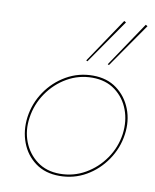

<svg xmlns="http://www.w3.org/2000/svg" viewBox="-84 -805 708 879"><g transform="rotate(10 270.0 -366.0)"><path d="M282 -533 422 -741 431 -736 288 -530ZM382 -533 522 -741 531 -736 388 -530ZM62 -230Q71 -296 108 -350.5Q145 -405 201.5 -437.5Q258 -470 325 -470Q391 -470 436.5 -436Q482 -402 503 -347.5Q524 -293 515 -230Q506 -165 468.5 -110Q431 -55 375 -23Q319 9 252 9Q186 9 140.5 -24.5Q95 -58 74.5 -112.5Q54 -167 62 -230ZM72 -230Q63 -170 83 -118Q103 -66 146.5 -33.5Q190 -1 252 -1Q316 -1 370 -32Q424 -63 460 -115Q496 -167 505 -230Q513 -291 493.5 -343Q474 -395 430.5 -427.5Q387 -460 324 -460Q261 -460 207 -429Q153 -398 117 -345.5Q81 -293 72 -230Z"/></g></svg>

Font: Jost Thin
Style: Italic
Weight: 200
Italic angle: -5°
Version: Version 3.710